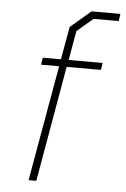

<svg xmlns="http://www.w3.org/2000/svg" viewBox="-53 -776 533 815"><g transform="rotate(5 213.5 -368.5)"><path d="M100 0 187 -493H110L115 -523H192L217 -663L304 -737H427L422 -706H315L247 -648L225 -523H370L365 -493H219L133 0Z"/></g></svg>

Font: Tomorrow ExtraLight
Style: Italic
Weight: 275
Italic angle: -10°
Designer: Tony de Marco, Monica Rizzolli
Foundry: Just in Type
Version: Version 2.002